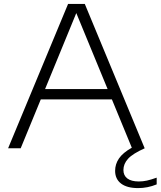

<svg xmlns="http://www.w3.org/2000/svg" viewBox="-20 -760 823 984"><path d="M783 150.5V185Q736.5 204 688 204Q631 204 600.5 180.8Q570 157.5 570 115.5Q570 81 589.8 52Q609.5 23 655.5 -3L553.5 -250.5H189L86 0H21.5L329 -740H414.5L721.5 0Q660 27.5 636.2 53.8Q612.5 80 612.5 111.5Q612.5 139.5 632.8 154.8Q653 170 691.5 170Q712.5 170 733 165.5Q753.5 161 783 150.5ZM211 -303.5H531.5L371 -693Z"/></svg>

Font: Encode Sans Expanded Light
Style: Regular
Weight: 300
Width: 7
Designer: Multiple Designers
Foundry: Impallari Type
Version: Version 2.000